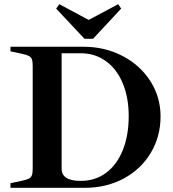

<svg xmlns="http://www.w3.org/2000/svg" viewBox="-20 -896 826 916"><path d="M30 -22 82 -33Q106 -38 117 -43.5Q128 -49 132 -59.5Q136 -70 136 -92V-581Q136 -603 132 -613.5Q128 -624 117 -629.5Q106 -635 82 -640L30 -651V-673H378Q481 -673 565.5 -628.5Q650 -584 698 -508Q746 -432 746 -341Q746 -245 699.5 -167Q653 -89 570.5 -44.5Q488 0 385 0H30ZM594 -342Q594 -431 565.5 -499Q537 -567 485 -604.5Q433 -642 364 -642H274V-91Q274 -33 365 -33Q434 -33 485.5 -71Q537 -109 565.5 -179Q594 -249 594 -342ZM248 -855 263 -876 403 -801 544 -876 558 -855 424 -711H383Z"/></svg>

Font: Ibarra Real Nova
Style: Bold
Weight: 700
Designer: Jose Maria Ribagorda & Octavio Pardo
Foundry: Jose Maria Ribagorda
Version: Version 1.014